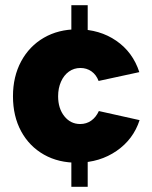

<svg xmlns="http://www.w3.org/2000/svg" viewBox="-20 -620 587 740"><path d="M255 -600H318V-405H255ZM255 -110H318V100H255ZM280 7Q206 8 149.5 -24Q93 -56 61.5 -114Q30 -172 30 -249Q30 -325 61.5 -383.5Q93 -442 149 -474.5Q205 -507 278 -507Q364 -507 428 -463Q492 -419 517 -342L360 -308Q351 -332 332.5 -345Q314 -358 290 -358Q265 -358 245.5 -344Q226 -330 215 -305Q204 -280 204 -249Q204 -202 228 -172Q252 -142 289 -142Q313 -142 331.5 -155Q350 -168 361 -192L518 -157Q494 -83 429.5 -38.5Q365 6 280 7Z"/></svg>

Font: Albert Sans Black
Style: Regular
Weight: 900
Designer: Andreas Rasmussen
Foundry: a.Foundry
Version: Version 1.025